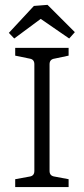

<svg xmlns="http://www.w3.org/2000/svg" viewBox="-20 -763 343 783"><path d="M38.1 -606 16.1 -628.9 118.2 -738.8 173.8 -743.2 285.2 -631.8 262.2 -606 146 -686ZM259.8 -567.9V-536.1L202.1 -523.9Q182.1 -521 182.1 -501V-65.9Q182.1 -45.9 202.1 -43L259.8 -32.2V0H42V-32.2L101.1 -43Q120.1 -45.9 120.1 -65.9V-501Q120.1 -521 101.1 -523.9L42 -536.1V-567.9Z"/></svg>

Font: Yrsa-Light
Style: Regular
Weight: 300
Designer: Anna Giedrys (Yrsa+Rasa design), David Brezina (Yrsa art-direction, Rasa art-direction, design)
Foundry: Rosetta Type Foundry
Version: Version 1.001;PS 1.1;hotconv 1.0.88;makeotf.lib2.5.647800